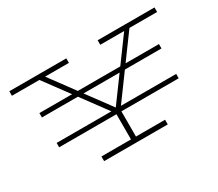

<svg xmlns="http://www.w3.org/2000/svg" viewBox="-114 -862 1251 1103"><g transform="rotate(-30 511.5 -310.0)"><path d="M30 -590V-620H408V-590ZM616 -590V-620H993V-590ZM501 -199 201 -605H239L522 -221H504L787 -607H822L523 -199ZM117 -396V-425H910V-396ZM117 -198V-227H910V-198ZM497 0V-212H530V0ZM301 0V-31H723V0Z"/></g></svg>

Font: BioRhyme SemiExpanded ExtraLight
Style: Regular
Weight: 250
Width: 6
Designer: Aoife Mooney
Foundry: Aoife Mooney Type
Version: Version 1.600;gftools[0.9.33]